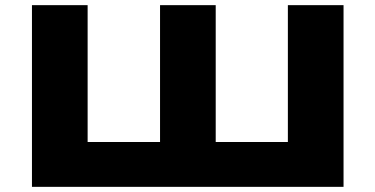

<svg xmlns="http://www.w3.org/2000/svg" viewBox="-20 -725 1457 745"><path d="M104 0V-705H320V-174H601V-705H817V-174H1097V-705H1313V0Z"/></svg>

Font: Nunito Sans 7pt Expanded Black
Style: Regular
Weight: 900
Width: 7
Designer: Vernon Adams
Foundry: Vernon Adams
Version: Version 3.101;gftools[0.9.27]